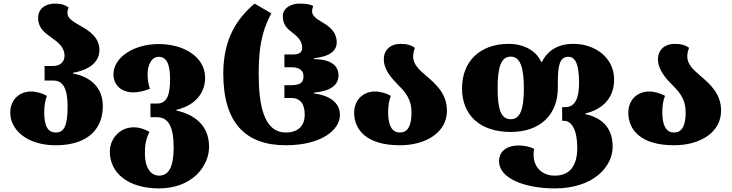

<svg xmlns="http://www.w3.org/2000/svg" viewBox="-20 -794 4073 1068"><path d="M290 14C479 14 552 -87 552 -203C552 -306 485 -367 386 -385V-389C485 -407 533 -454 533 -516C533 -585 478 -622 428 -650C389 -672 355 -692 355 -721C355 -732 357 -742 362 -752C343 -766 322 -774 285 -774C237 -774 192 -749 192 -694C192 -639 229 -611 266 -585C303 -559 339 -531 339 -484C339 -447 311 -427 277 -427H228V-346H277C331 -346 356 -300 356 -203C356 -95 337 -57 291 -57C246 -57 226 -92 226 -170C226 -206 231 -235 241 -261C216 -275 183 -285 152 -285C91 -285 37 -242 37 -167C37 -75 126 14 290 14Z M865 254C1045 254 1143 134 1143 22C1143 -101 1055 -159 961 -179V-183C1055 -205 1121 -267 1121 -362C1121 -475 1006 -549 863 -549C724 -549 611 -475 611 -380C611 -324 652 -280 723 -280C751 -280 782 -288 814 -300C805 -329 801 -345 801 -384C801 -425 819 -478 863 -478C912 -478 926 -427 926 -352C926 -273 912 -218 854 -218H817V-142H854C917 -142 946 -88 946 27C946 136 917 183 866 183C816 183 786 136 786 60C786 2 794 -22 811 -61C780 -78 751 -86 725 -86C644 -86 591 -20 591 49C591 171 696 254 865 254Z M1570 14C1764 14 1871 -69 1871 -155C1871 -219 1818 -263 1727 -274V-279C1818 -287 1863 -320 1863 -375C1863 -430 1818 -465 1727 -465V-470C1818 -480 1853 -514 1853 -558C1853 -619 1809 -649 1771 -671C1738 -690 1716 -708 1716 -730C1716 -741 1718 -750 1723 -760C1706 -770 1683 -774 1646 -774C1598 -774 1553 -749 1553 -704C1553 -658 1577 -635 1602 -616C1634 -592 1661 -567 1661 -528C1661 -501 1642 -491 1610 -491H1562V-420H1600C1651 -420 1668 -398 1668 -370C1668 -334 1651 -320 1596 -320H1562V-249H1600C1655 -249 1675 -210 1675 -155C1675 -103 1646 -57 1570 -57C1443 -57 1419 -220 1419 -385C1419 -582 1456 -652 1489 -720L1396 -774C1306 -697 1222 -587 1222 -385C1222 -108 1348 14 1570 14Z M2204 14C2352 14 2466 -59 2466 -178C2466 -275 2403 -327 2350 -373C2311 -406 2278 -437 2278 -479C2278 -494 2281 -510 2288 -528C2269 -542 2245 -550 2208 -550C2151 -550 2115 -515 2115 -465C2115 -404 2159 -358 2199 -317C2235 -281 2269 -241 2269 -170C2269 -98 2251 -57 2204 -57C2159 -57 2139 -98 2139 -170C2139 -206 2144 -235 2154 -261C2129 -275 2096 -285 2065 -285C2004 -285 1950 -242 1950 -167C1950 -73 2018 14 2204 14Z M3066 254C3280 254 3388 134 3388 22C3388 -81 3330 -139 3236 -159V-163C3330 -185 3396 -247 3396 -352C3396 -473 3291 -550 3169 -550C3085 -550 3025 -513 2995 -450H2990C2962 -514 2891 -550 2809 -550C2651 -550 2550 -453 2550 -303C2550 -153 2650 -60 2821 -60C2982 -60 3083 -153 3083 -306V-343C3083 -438 3097 -478 3142 -478C3179 -478 3201 -440 3201 -332C3201 -253 3182 -198 3124 -198H3107V-122H3118C3161 -122 3191 -68 3191 27C3191 126 3152 183 3066 183C2995 183 2948 136 2948 66C2948 56 2949 45 2951 34C2929 22 2894 15 2865 15C2810 15 2756 40 2756 103C2756 201 2905 254 3066 254ZM2821 -131C2767 -131 2748 -184 2748 -303C2748 -421 2767 -479 2821 -479C2873 -479 2894 -421 2894 -303C2894 -184 2873 -131 2821 -131Z M3729 14C3877 14 3991 -59 3991 -178C3991 -275 3928 -327 3875 -373C3836 -406 3803 -437 3803 -479C3803 -494 3806 -510 3813 -528C3794 -542 3770 -550 3733 -550C3676 -550 3640 -515 3640 -465C3640 -404 3684 -358 3724 -317C3760 -281 3794 -241 3794 -170C3794 -98 3776 -57 3729 -57C3684 -57 3664 -98 3664 -170C3664 -206 3669 -235 3679 -261C3654 -275 3621 -285 3590 -285C3529 -285 3475 -242 3475 -167C3475 -73 3543 14 3729 14Z"/></svg>

Font: Noto Serif Georgian Black
Style: Regular
Weight: 900
Designer: Monotype Design Team, Akaki Razmadze
Foundry: Google LLC
Version: Version 2.003